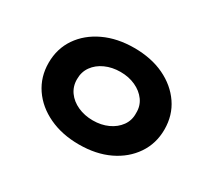

<svg xmlns="http://www.w3.org/2000/svg" viewBox="-109 -742 1056 951"><g transform="rotate(30 418.5 -266.0)"><path d="M419.1 10Q322.9 10 247.8 -25.3Q172.7 -60.6 130.2 -123.1Q87.7 -185.7 87.7 -265.9Q87.7 -347 130.2 -409.1Q172.7 -471.2 247.8 -506.5Q322.9 -541.7 419.1 -541.7Q517 -541.7 591 -506.5Q665 -471.2 707.5 -409.1Q750 -347 750 -265.9Q750 -185.7 707.5 -123.1Q665 -60.6 591 -25.3Q517 10 419.1 10ZM419.6 -127.6Q467.2 -127.6 505.5 -145.2Q543.8 -162.7 566.4 -194Q589 -225.4 587.6 -265.9Q589 -307.4 566.4 -338.5Q543.8 -369.6 505.5 -387.1Q467.2 -404.7 419.6 -404.7Q372.1 -404.7 333.2 -387.1Q294.4 -369.6 272 -338.3Q249.7 -307 250.1 -265.9Q249.7 -225.4 272 -194Q294.4 -162.7 333.2 -145.2Q372.1 -127.6 419.6 -127.6Z"/></g></svg>

Font: Lexend Giga
Style: Regular
Weight: 400
Designer: Bonnie Shaver-Troup, Thomas Jockin
Foundry: Lexend
Version: Version 1.007